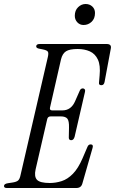

<svg xmlns="http://www.w3.org/2000/svg" viewBox="-56 -940 575 960"><path d="M-22 0Q-36 0 -36 -10Q-36 -21 -16 -24L4 -27Q26 -30 34.5 -37.5Q43 -45 47 -66L183 -654Q188 -675 183 -682Q178 -689 158 -693L138 -697Q125 -700 125 -708Q125 -720 143 -720H477Q503 -720 498 -697L467 -531Q464 -514 451 -514Q437 -514 439 -527L442 -562Q447 -613 433.5 -642Q420 -671 393.5 -683Q367 -695 332 -695Q292 -695 274 -683.5Q256 -672 249 -643L194 -402Q191 -388 205 -388H256Q300 -388 320 -435L342 -485Q347 -498 358 -498Q364 -498 367.5 -493.5Q371 -489 369 -481L317 -256Q312 -239 300 -239Q288 -239 288 -252L289 -301Q290 -336 280.5 -347Q271 -358 248 -358H198Q183 -358 180 -344L122 -93Q114 -57 129 -41Q144 -25 193 -25Q223 -25 252.5 -34.5Q282 -44 308.5 -71Q335 -98 357 -149L381 -205Q386 -218 397 -218Q412 -218 407 -201L356 -23Q350 0 326 0ZM362 -815Q343 -815 330.5 -828.5Q318 -842 318 -861Q318 -888 334.5 -904Q351 -920 372 -920Q392 -920 405.5 -907.5Q419 -895 419 -875Q419 -847 402 -831Q385 -815 362 -815Z"/></svg>

Font: Instrument Serif
Style: Italic
Weight: 400
Italic angle: -13°
Designer: Rodrigo Fuenzalida
Foundry: fragTYPE
Version: Version 1.000; ttfautohint (v1.8.4.7-5d5b);gftools[0.9.27]